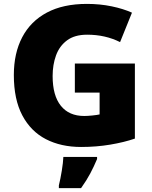

<svg xmlns="http://www.w3.org/2000/svg" viewBox="-20 -744 780 985"><path d="M364 -418H672V-33Q617 -14 545.5 -2Q474 10 396 10Q293 10 215.5 -30Q138 -70 94.5 -152Q51 -234 51 -359Q51 -471 94 -553Q137 -635 220.5 -679.5Q304 -724 426 -724Q493 -724 553 -711.5Q613 -699 657 -679L596 -528Q558 -547 516 -556.5Q474 -566 427 -566Q363 -566 324 -537Q285 -508 267.5 -460Q250 -412 250 -354Q250 -254 292 -201.5Q334 -149 412 -149Q429 -149 453.5 -151.5Q478 -154 491 -157V-269H364ZM478 72Q461 112 443 146Q425 180 396 221H282V207Q290 175 297 132Q304 89 305 61H478Z"/></svg>

Font: Noto Sans Ethiopic Black
Style: Regular
Weight: 900
Designer: Monotype Design Team
Foundry: Monotype Imaging Inc.
Version: Version 2.102; ttfautohint (v1.8.4.7-5d5b)